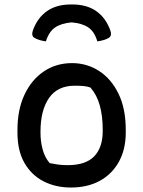

<svg xmlns="http://www.w3.org/2000/svg" viewBox="-20 -827 640 858"><path d="M300 -727Q254 -723 226.5 -704.5Q199 -686 185 -642Q171 -644 157 -648Q143 -652 132 -659Q119 -669 127 -691Q147 -747 189.5 -777Q232 -807 296 -807H304Q368 -807 410.5 -777Q453 -747 473 -691Q481 -669 468 -659Q457 -652 443 -648Q429 -644 415 -642Q402 -686 374.5 -704.5Q347 -723 300 -727ZM302 -545Q368 -545 422.5 -510Q477 -475 509.5 -408.5Q542 -342 542 -246V-235Q542 -160 511.5 -104.5Q481 -49 426 -19Q371 11 297 11Q229 11 175 -16.5Q121 -44 89.5 -98.5Q58 -153 58 -235V-246Q58 -337 89.5 -404Q121 -471 176 -508Q231 -545 302 -545ZM314 -444Q237 -444 199 -389Q161 -334 161 -239V-233Q161 -195 170.5 -159.5Q180 -124 202 -98Q222 -94 240.5 -91.5Q259 -89 283 -89Q363 -89 401 -128.5Q439 -168 439 -241V-248Q439 -308 426 -355.5Q413 -403 384 -436Q370 -441 353 -442.5Q336 -444 314 -444Z"/></svg>

Font: Recursive Sn Csl St Med
Style: Regular
Weight: 500
Version: Version 1.079;hotconv 1.0.112;makeotfexe 2.5.65598; ttfautoh